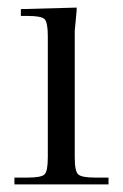

<svg xmlns="http://www.w3.org/2000/svg" viewBox="-20 -486 323 506"><path d="M35 -462 182 -466V-458Q177 -408 177 -405V-71Q177 -35 186 -26.5Q195 -18 231 -18H266V0H18V-18H53Q89 -18 97.5 -26.5Q106 -35 106 -71V-391Q106 -427 97.5 -435.5Q89 -444 53 -444H35Z"/></svg>

Font: Foglihten068fMac
Style: Regular
Weight: 500
Designer: gluk (gluksza@wp.pl)
Foundry: gluk (gluksza@wp.pl)
Version: Version 0.68